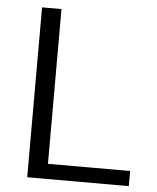

<svg xmlns="http://www.w3.org/2000/svg" viewBox="-51 -748 640 784"><g transform="rotate(5 269.0 -356.0)"><path d="M169.4 -69.3V-703.6H89.8V-7.3H506.3V-69.3Z"/></g></svg>

Font: Shabnam Light
Style: Regular
Weight: 300
Foundry: DejaVu fonts team - Redesigned by Saber Rastikerdar - Based on Vazir font
Version: Version 5.0.1